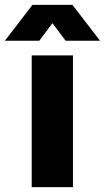

<svg xmlns="http://www.w3.org/2000/svg" viewBox="-72 -767 430 787"><path d="M58 0V-540H227V0ZM-52 -600 61 -747H225L338 -600H197L143 -672L89 -600Z"/></svg>

Font: Mona Sans ExtraLight ExtraBold
Style: Regular
Weight: 800
Version: Version 2.000